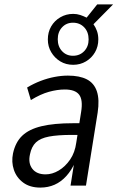

<svg xmlns="http://www.w3.org/2000/svg" viewBox="-20 -842 533 871"><path d="M163 9Q116 9 85.5 -13.5Q55 -36 43 -71.5Q31 -107 39 -146Q50 -197 81 -226.5Q112 -256 168.5 -269.5Q225 -283 311 -283H352L344 -230H306Q242 -230 202.5 -222.5Q163 -215 143 -196Q123 -177 116 -142Q107 -102 126.5 -76.5Q146 -51 187 -51Q217 -51 246.5 -68.5Q276 -86 298 -118Q320 -150 326 -195L348 -334Q357 -389 339 -412.5Q321 -436 274 -436Q240 -436 202 -425.5Q164 -415 120 -388L103 -445Q133 -463 164.5 -475Q196 -487 227.5 -493Q259 -499 288 -499Q341 -499 374 -482Q407 -465 419.5 -427.5Q432 -390 423 -331L370 0H300L317 -107H321Q305 -70 281 -43.5Q257 -17 227.5 -4Q198 9 163 9ZM312 -548Q279 -548 253.5 -563.5Q228 -579 212.5 -605Q197 -631 197 -663Q197 -696 212 -722Q227 -748 253.5 -763.5Q280 -779 312 -779Q329 -779 344 -774Q359 -769 373 -762L421 -822H493L404 -732Q414 -718 420 -701Q426 -684 426 -663Q426 -631 411 -605Q396 -579 370 -563.5Q344 -548 312 -548ZM311 -589Q342 -589 362 -610Q382 -631 382 -663Q382 -697 362 -718Q342 -739 311 -739Q281 -739 261.5 -718Q242 -697 242 -664Q242 -631 261.5 -610Q281 -589 311 -589Z"/></svg>

Font: Nunito Sans 10pt Condensed
Style: Italic
Weight: 400
Width: 3
Italic angle: -9°
Designer: Vernon Adams
Foundry: Vernon Adams
Version: Version 3.101;gftools[0.9.27]